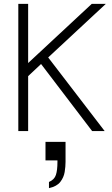

<svg xmlns="http://www.w3.org/2000/svg" viewBox="-20 -680 579 996"><path d="M75 0V-660H126V-353L456 -660H529L230 -382L523 0H458L193 -348L126 -285V0ZM234 296V264Q262 252 270 227.5Q278 203 278 160V152H216V56H320V160Q320 184 315.5 212Q311 240 293 263.5Q275 287 234 296Z"/></svg>

Font: Lil Grotesk Light
Style: Regular
Weight: 300
Designer: Bastien Sozeau
Foundry: NBR — Bastien Sozeau
Version: Version 3.003; ttfautohint (v1.8.4.7-5d5b);gftools[0.9.33]